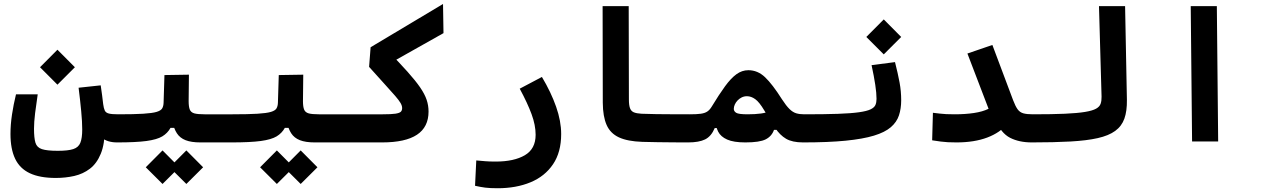

<svg xmlns="http://www.w3.org/2000/svg" viewBox="-20 -725 6485 984"><path d="M266.1 187Q184.1 187 132.8 162.8Q81.5 138.7 57.6 88.6Q33.7 38.6 33.7 -38.6Q33.7 -86.4 41.5 -138.2Q49.3 -189.9 62 -241.7H173.3Q165.5 -190.9 159.9 -145Q154.3 -99.1 154.3 -65.4Q154.3 -18.1 161.6 6.3Q168.9 30.8 194.8 39.3Q220.7 47.9 276.4 47.9Q328.6 47.9 355.5 39.1Q382.3 30.3 391.8 6.6Q401.4 -17.1 401.4 -61.5Q401.4 -100.6 396.2 -155Q391.1 -209.5 382.8 -275.4L496.1 -287.6Q500 -263.7 503.2 -237.5Q506.3 -211.4 508.8 -191.4Q510.7 -174.8 512.2 -158.4Q513.7 -142.1 514.9 -126Q516.1 -109.9 516.6 -95Q517.1 -80.1 517.1 -66.4Q517.1 12.7 496.6 62.7Q476.1 112.8 440.9 139.6Q405.8 166.5 360.6 176.8Q315.4 187 266.1 187ZM580.1 4.9Q531.2 4.9 501.2 -19Q471.2 -43 463.9 -91.8L508.8 -191.4Q511.7 -169.4 517.1 -158.2Q522.5 -147 538.1 -143.1Q553.7 -139.2 585.9 -139.2Q604.5 -139.2 613.5 -124Q622.6 -108.9 622.6 -75.7Q622.6 -34.2 610.1 -14.6Q597.7 4.9 580.1 4.9ZM274.4 -291 185.1 -380.4 274.4 -470.2 363.8 -380.4Z M580.1 4.9 585.9 -139.2Q667 -139.2 713.9 -142.1Q760.7 -145 782.7 -151.6Q804.7 -158.2 811.3 -169.7Q817.9 -181.2 818.4 -198.7L822.8 -340.3L948.2 -342.3L946.8 -206.5Q946.8 -178.2 941.4 -153.1Q936 -127.9 925.8 -107.2Q915.5 -86.4 900.4 -69.8H854Q838.9 -42.5 811.8 -26.1Q784.7 -9.8 730.7 -2.4Q676.8 4.9 580.1 4.9ZM1166 4.9Q1144 4.9 1112.8 4.9Q1081.5 4.9 1052.5 4.9Q1023.4 4.9 1007.3 4.9Q960 4.9 930.9 -6.6Q901.9 -18.1 886.5 -42Q871.1 -65.9 863.8 -102.1L946.8 -206.5Q946.8 -178.2 952.6 -163.6Q958.5 -148.9 975.8 -144Q993.2 -139.2 1028.3 -139.2Q1060.5 -139.2 1096.2 -139.2Q1131.8 -139.2 1171.9 -139.2Q1190.4 -139.2 1199.5 -124Q1208.5 -108.9 1208.5 -75.7Q1208.5 -34.2 1196 -14.6Q1183.6 4.9 1166 4.9ZM935.1 217.8 849.1 132.3 935.1 45.9 1021 132.3ZM813 217.8 727.1 132.3 813 45.9 898.9 132.3Z M1166 4.9 1171.9 -139.2Q1252.9 -139.2 1299.8 -142.1Q1346.7 -145 1368.7 -151.6Q1390.6 -158.2 1397.2 -169.7Q1403.8 -181.2 1404.3 -198.7L1408.7 -340.3L1534.2 -342.3L1532.7 -206.5Q1532.7 -178.2 1527.3 -153.1Q1522 -127.9 1511.7 -107.2Q1501.5 -86.4 1486.3 -69.8H1439.9Q1424.8 -42.5 1397.7 -26.1Q1370.6 -9.8 1316.7 -2.4Q1262.7 4.9 1166 4.9ZM1752 4.9Q1730 4.9 1698.7 4.9Q1667.5 4.9 1638.4 4.9Q1609.4 4.9 1593.3 4.9Q1545.9 4.9 1516.8 -6.6Q1487.8 -18.1 1472.4 -42Q1457 -65.9 1449.7 -102.1L1532.7 -206.5Q1532.7 -178.2 1538.6 -163.6Q1544.4 -148.9 1561.8 -144Q1579.1 -139.2 1614.3 -139.2Q1646.5 -139.2 1682.1 -139.2Q1717.8 -139.2 1757.8 -139.2Q1776.4 -139.2 1785.4 -124Q1794.4 -108.9 1794.4 -75.7Q1794.4 -34.2 1782 -14.6Q1769.5 4.9 1752 4.9ZM1521 217.8 1435.1 132.3 1521 45.9 1606.9 132.3ZM1398.9 217.8 1313 132.3 1398.9 45.9 1484.9 132.3Z M1752 4.9 1757.8 -139.2H1941.9Q1984.9 -139.2 2006.1 -142.3Q2027.3 -145.5 2034.2 -152.3Q2041 -159.2 2041 -170.9Q2041 -183.1 2032.7 -197.3Q2024.4 -211.4 2005.4 -233.4Q1986.3 -255.4 1953.6 -291.3Q1920.9 -327.1 1871.6 -382.3L1879.4 -482.9L2250.5 -704.6L2252.9 -555.2L1942.4 -380.4L1965.8 -466.8Q2028.3 -402.3 2069.1 -356.7Q2109.9 -311 2133.3 -276.9Q2156.7 -242.7 2166.5 -213.6Q2176.3 -184.6 2176.3 -153.3Q2176.3 -73.7 2116.9 -34.4Q2057.6 4.9 1938 4.9Z M2530.3 239.7Q2491.2 239.7 2466.6 236.6Q2441.9 233.4 2414.6 227.1L2420.9 97.2Q2448.7 99.6 2468.3 101.3Q2487.8 103 2520.5 103Q2614.3 103 2669.7 70.6Q2725.1 38.1 2725.1 -34.2Q2725.1 -83.5 2704.3 -139.9Q2683.6 -196.3 2643.6 -270.5L2757.3 -330.6Q2804.2 -252 2830.1 -178Q2856 -104 2856 -38.1Q2856 55.2 2814.2 116.9Q2772.5 178.7 2699 209.2Q2625.5 239.7 2530.3 239.7Z M3509.8 4.9Q3476.6 4.9 3434.8 4.6Q3393.1 4.4 3350.3 3.7Q3307.6 2.9 3271.5 2Q3196.3 -0.5 3152.1 -21Q3107.9 -41.5 3088.9 -84.7Q3069.8 -127.9 3069.3 -198.2L3068.4 -693.4H3202.1L3203.1 -215.3Q3203.1 -186 3208.7 -170.7Q3214.4 -155.3 3228.3 -149.4Q3242.2 -143.6 3267.6 -142.1Q3300.3 -140.6 3343.5 -140.1Q3386.7 -139.6 3431.9 -139.4Q3477.1 -139.2 3515.6 -139.2Q3532.7 -139.2 3541.3 -117.7Q3549.8 -96.2 3549.8 -63.5Q3549.8 -38.6 3540.5 -16.8Q3531.2 4.9 3509.8 4.9Z M3506.8 4.9Q3493.7 4.9 3487.5 -9.3Q3481.4 -23.4 3481.4 -56.2Q3481.4 -69.8 3485.1 -89.4Q3488.8 -108.9 3496.6 -124Q3504.4 -139.2 3515.6 -139.2Q3550.8 -139.2 3571.5 -142.1Q3592.3 -145 3604.7 -153.3Q3617.2 -161.6 3627 -177.7Q3665.5 -241.2 3695.8 -282.7Q3726.1 -324.2 3754.4 -344.7Q3782.7 -365.2 3815.4 -365.2Q3863.3 -365.2 3901.1 -329.1Q3939 -293 3987.8 -215.8Q4009.3 -182.6 4026.4 -166Q4043.5 -149.4 4061 -144.3Q4078.6 -139.2 4101.6 -139.2Q4120.1 -139.2 4129.2 -121.1Q4138.2 -103 4138.2 -65.9Q4138.2 -24.4 4125.7 -9.8Q4113.3 4.9 4095.7 4.9Q4040.5 4.9 4008.5 -13.9Q3976.6 -32.7 3952.6 -69.6Q3928.7 -106.4 3896.5 -159.7Q3871.6 -201.7 3850.6 -216.8Q3829.6 -231.9 3808.1 -231.9Q3793.5 -231.9 3781.2 -225.8Q3769 -219.7 3760 -210.2Q3751 -200.7 3745.8 -189.2Q3740.7 -177.7 3740.7 -167Q3740.7 -154.8 3752.9 -147Q3765.1 -139.2 3811 -139.2Q3850.1 -139.2 3880.4 -143.3Q3910.6 -147.5 3946.3 -161.1L3975.1 -59.6H3946.8Q3935.5 -26.9 3904.5 -11Q3873.5 4.9 3799.8 4.9Q3739.7 4.9 3706.8 -9.8Q3673.8 -24.4 3660.6 -50.3Q3647.5 -76.2 3647.5 -109.9L3672.4 -90.8Q3669.9 -85 3667.2 -79.6Q3664.6 -74.2 3661.6 -68.8H3643.1Q3625 -25.9 3593.5 -10.5Q3562 4.9 3506.8 4.9Z M4095.7 4.9Q4081.5 4.9 4074.5 -13.2Q4067.4 -31.2 4067.4 -75.7Q4067.4 -115.2 4078.4 -127.2Q4089.4 -139.2 4101.6 -139.2Q4206.1 -139.2 4274.2 -141.6Q4342.3 -144 4382.3 -149.7Q4422.4 -155.3 4441.7 -164.6Q4460.9 -173.8 4466.6 -187Q4472.2 -200.2 4472.2 -218.3Q4472.2 -247.6 4465.8 -290Q4459.5 -332.5 4446.8 -391.1L4566.9 -406.7Q4582 -347.2 4590.3 -302.2Q4598.6 -257.3 4598.6 -211.4Q4598.6 -168.5 4587.2 -133.8Q4575.7 -99.1 4545.4 -73Q4515.1 -46.9 4458.7 -29.8Q4402.3 -12.7 4313.5 -3.9Q4224.6 4.9 4095.7 4.9ZM4509.3 -446.3 4419.9 -535.6 4509.3 -625.5 4598.6 -535.6Z M4881.8 4.9Q4856.4 4.9 4838.1 3.9Q4819.8 2.9 4801.5 0.5Q4783.2 -2 4757.3 -5.9L4761.2 -147Q4781.7 -144.5 4796.9 -142.8Q4812 -141.1 4829.1 -140.1Q4846.2 -139.2 4872.1 -139.2Q4926.3 -139.2 4970.9 -145.8Q5015.6 -152.3 5046.4 -167.5L4938 -450.7L5065.9 -494.6L5172.4 -210.9Q5184.1 -180.2 5195.3 -164.8Q5206.5 -149.4 5224.4 -144.3Q5242.2 -139.2 5273.4 -139.2Q5292 -139.2 5301 -124Q5310.1 -108.9 5310.1 -75.7Q5310.1 -34.2 5299.6 -14.6Q5289.1 4.9 5267.6 4.9Q5203.1 4.9 5156.7 -18.8Q5110.4 -42.5 5081.1 -110.8L5144 -91.3Q5105.5 -44.9 5039.3 -20Q4973.1 4.9 4881.8 4.9Z M5267.6 4.9Q5253.4 4.9 5246.3 -12.5Q5239.3 -29.8 5239.3 -70.8Q5239.3 -110.4 5249 -124.8Q5258.8 -139.2 5273.4 -139.2Q5372.6 -139.2 5437.5 -142.1Q5502.4 -145 5540.8 -151.4Q5579.1 -157.7 5597.4 -168Q5615.7 -178.2 5620.8 -193.6Q5626 -209 5625.5 -229.5L5612.3 -693.4H5746.1L5755.4 -213.4Q5756.3 -155.8 5742.4 -116.9Q5728.5 -78.1 5695.3 -54Q5662.1 -29.8 5605.7 -17.1Q5549.3 -4.4 5465.8 0.2Q5382.3 4.9 5267.6 4.9Z M6089.4 0 6082.5 -693.4H6216.3L6223.1 0Z"/></svg>

Font: Cascadia Code
Style: Regular
Weight: 400
Monospace: yes
Designer: Aaron Bell
Foundry: Saja Typeworks
Version: Version 2106.017